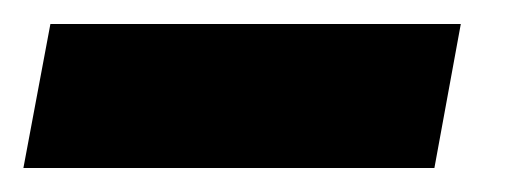

<svg xmlns="http://www.w3.org/2000/svg" viewBox="-24 -319 436 160"><path d="M-4.5 -179 18 -299H360L338 -179Z"/></svg>

Font: Anybody ExtraBold
Style: Italic
Weight: 800
Italic angle: -10°
Designer: Tyler Finck
Foundry: Etcetera Type Company
Version: Version 1.010; ttfautohint (v1.8.3) -l 8 -r 50 -G 200 -x 14 